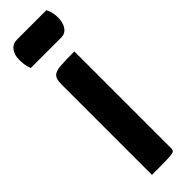

<svg xmlns="http://www.w3.org/2000/svg" viewBox="-247 -673 675 675"><g transform="rotate(-45 90.0 -336.0)"><path d="M33 0V-451Q33 -476 42.5 -486Q52 -496 76.5 -498Q101 -500 147 -500V-20Q147 -10 142.5 -6Q138 -2 114 -1Q90 0 33 0ZM-3 -567Q-8 -581 -9.5 -593Q-11 -605 -11 -617Q-11 -641 1 -656.5Q13 -672 34 -672H180Q186 -660 188.5 -648Q191 -636 191 -625Q191 -600 180 -583.5Q169 -567 149 -567Z"/></g></svg>

Font: Yanone Kaffeesatz ExtraLight
Style: Bold
Weight: 700
Version: Version 2.003